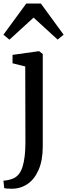

<svg xmlns="http://www.w3.org/2000/svg" viewBox="-35 -856 390 1118"><path d="M38 -487.5V-536.5L188 -557.5H193.5L214 -541.5V-3.5Q214 77 190 132.5Q166 188 125 215.5Q84 243 34 243Q21 243 7 242Q-7 241 -10.5 239L-15 195.5Q-6.5 196 9.2 193Q25 190 40 184Q79.5 168.5 96.2 115.2Q113 62 113 -29L112 -469ZM-15 -654 118 -835.5H203L335.5 -654L300.5 -625.5L160.5 -753.5L20 -625Z"/></svg>

Font: Merriweather 12pt
Style: Regular
Weight: 400
Designer: Eben Sorkin
Foundry: Eben Sorkin
Version: Version 2.100